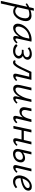

<svg xmlns="http://www.w3.org/2000/svg" viewBox="1764 -2300 802 4415"><g transform="rotate(90 2164.5 -92.0)"><path d="M112 -318Q82 -303 49 -280L32 -310Q69 -339 123 -366L145 -466L202 -473L188 -392Q257 -416 314 -416Q378 -416 410 -381Q442 -346 442 -286Q442 -257 437 -233Q424 -168 392 -113.5Q360 -59 314 -27Q268 5 216 5Q183 5 156 -7Q129 -19 111 -39L37 289H-23ZM214 -42Q267 -42 311.5 -91Q356 -140 372 -218Q378 -248 378 -272Q378 -367 285 -367Q239 -367 179 -346L122 -91Q160 -42 214 -42Z M501 -101Q501 -123 505 -140Q520 -215 575 -279Q630 -343 708 -380.5Q786 -418 868 -418Q888 -418 914 -414L843 -90Q841 -76 841 -72Q841 -48 860 -48Q885 -48 934 -95L955 -68Q919 -31 890 -13Q861 5 834 5Q783 5 783 -45Q783 -58 786 -73L799 -132Q758 -69 704.5 -31.5Q651 6 599 6Q553 6 527 -24Q501 -54 501 -101ZM825 -278 844 -365Q779 -364 720.5 -335Q662 -306 621.5 -255Q581 -204 569 -140Q566 -125 566 -112Q566 -81 582 -64Q598 -47 624 -47Q664 -47 706.5 -81.5Q749 -116 781.5 -169.5Q814 -223 825 -278Z M969 -62 1009 -96Q1057 -42 1138 -42Q1181 -42 1208.5 -61Q1236 -80 1242 -109Q1243 -113 1243 -121Q1243 -150 1216 -171.5Q1189 -193 1149 -193H1099L1105 -234H1155Q1201 -234 1232.5 -252Q1264 -270 1271 -302Q1272 -305 1272 -312Q1272 -339 1249 -357Q1226 -375 1186 -375Q1151 -375 1121 -362.5Q1091 -350 1071 -328L1042 -365Q1070 -394 1113 -408.5Q1156 -423 1200 -423Q1262 -423 1296 -394.5Q1330 -366 1330 -326Q1330 -315 1327 -303Q1319 -273 1296.5 -250.5Q1274 -228 1242 -217Q1271 -203 1287 -177.5Q1303 -152 1303 -124Q1303 -116 1301 -104Q1290 -56 1242 -24Q1194 8 1126 8Q1021 8 969 -62Z M1340 -17 1357 -53Q1371 -42 1386 -42Q1412 -42 1442 -82.5Q1472 -123 1508.5 -197.5Q1545 -272 1609 -414H1793L1717 -89Q1714 -77 1714 -69Q1714 -49 1732 -49Q1756 -49 1797 -88L1819 -61Q1756 5 1700 5Q1650 5 1650 -46Q1650 -59 1655 -82L1720 -363H1639L1620 -320Q1564 -197 1531.5 -133Q1499 -69 1464.5 -30Q1430 9 1392 9Q1376 9 1361.5 1Q1347 -7 1340 -17Z M1906 -93Q1906 -120 1913 -152L1973 -414H2035L1976 -159Q1968 -125 1968 -104Q1968 -48 2014 -48Q2052 -48 2096 -87.5Q2140 -127 2179.5 -209.5Q2219 -292 2243 -414H2301L2230 -89Q2227 -76 2227 -67Q2227 -49 2245 -49Q2259 -49 2276 -60Q2293 -71 2317 -95L2339 -69Q2271 5 2215 5Q2194 5 2182 -8Q2170 -21 2170 -45Q2170 -57 2173 -72L2192 -157Q2149 -75 2097.5 -34.5Q2046 6 1995 6Q1956 6 1931 -18Q1906 -42 1906 -93Z M2421 -242Q2421 -260 2426 -285L2453 -414H2514L2490 -302Q2485 -277 2485 -260Q2485 -226 2501.5 -208Q2518 -190 2549 -190Q2595 -190 2632.5 -236.5Q2670 -283 2697 -397L2701 -414H2763L2686 -89Q2683 -79 2683 -70Q2683 -49 2702 -49Q2716 -49 2731 -59Q2746 -69 2769 -91L2791 -64Q2725 5 2670 5Q2620 5 2620 -47Q2620 -59 2625 -82L2656 -218Q2600 -139 2520 -139Q2472 -139 2446.5 -167Q2421 -195 2421 -242Z M3135 -47Q3135 -65 3139 -82L3163 -187H2953L2913 0H2852L2940 -414H3002L2964 -239H3175L3216 -414H3278L3201 -89Q3198 -79 3198 -70Q3198 -49 3217 -49Q3231 -49 3248 -60.5Q3265 -72 3288 -95L3310 -69Q3241 5 3185 5Q3135 5 3135 -47Z M3381 -93Q3381 -110 3386 -135L3450 -414H3508L3463 -217Q3491 -242 3526.5 -255Q3562 -268 3593 -268Q3638 -268 3664.5 -241Q3691 -214 3691 -170Q3691 -155 3686 -133Q3671 -67 3615.5 -29Q3560 9 3492 9Q3440 9 3410.5 -17.5Q3381 -44 3381 -93ZM3751 -46Q3751 -54 3755 -74L3836 -414H3897L3820 -89Q3817 -79 3817 -70Q3817 -49 3837 -49Q3851 -49 3867.5 -60.5Q3884 -72 3907 -95L3930 -69Q3859 5 3804 5Q3779 5 3765 -8Q3751 -21 3751 -46ZM3440 -103Q3440 -42 3508 -42Q3552 -42 3586 -66.5Q3620 -91 3630 -133Q3633 -147 3633 -158Q3633 -187 3614.5 -202.5Q3596 -218 3567 -218Q3529 -218 3490.5 -194.5Q3452 -171 3443 -131Q3440 -116 3440 -103Z M3990 -135Q3990 -164 3997 -192Q4010 -254 4048 -307Q4086 -360 4139 -391.5Q4192 -423 4249 -423Q4296 -423 4318.5 -401Q4341 -379 4341 -345Q4341 -274 4263.5 -228.5Q4186 -183 4055 -164Q4054 -156 4054 -142Q4054 -95 4077 -68.5Q4100 -42 4145 -42Q4172 -42 4202 -53.5Q4232 -65 4260 -88L4284 -55Q4214 9 4131 9Q4066 9 4028 -30Q3990 -69 3990 -135ZM4281 -331Q4281 -349 4269 -361.5Q4257 -374 4228 -374Q4172 -374 4126.5 -324.5Q4081 -275 4063 -206Q4163 -224 4222 -258Q4281 -292 4281 -331Z"/></g></svg>

Font: LXGW Bright GB
Style: Italic
Weight: 400
Italic angle: -12°
Designer: Christian Thalmann (Catharsis Fonts)
Foundry: LXGW / Christian Thalmann (Catharsis Fonts) / Fontworks Inc.
Version: Version 5.510